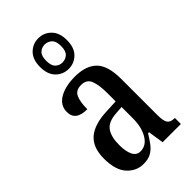

<svg xmlns="http://www.w3.org/2000/svg" viewBox="-252 -886 968 968"><g transform="rotate(-45 232.5 -402.0)"><path d="M160 10Q109 10 73 -29.5Q37 -69 37 -151Q37 -231 82 -269Q127 -307 218 -310L283 -313V-373Q283 -429 270.5 -462Q258 -495 218 -495Q179 -495 166.5 -465.5Q154 -436 154 -386Q71 -386 71 -449Q71 -496 114 -521.5Q157 -547 226 -547Q304 -547 343.5 -507.5Q383 -468 383 -373V-115Q383 -73 394 -58Q405 -43 432 -43H435V0H305L292 -84H285Q268 -56 252 -35Q236 -14 214.5 -2Q193 10 160 10ZM194 -46Q235 -46 259.5 -87Q284 -128 284 -191V-272L242 -269Q184 -265 162 -234Q140 -203 140 -145Q140 -99 153 -72.5Q166 -46 194 -46ZM232 -596Q192 -596 164 -624Q136 -652 136 -705Q136 -758 164 -786Q192 -814 232 -814Q272 -814 300 -786Q328 -758 328 -705Q328 -652 300 -624Q272 -596 232 -596ZM232 -641Q254 -641 270 -655.5Q286 -670 286 -705Q286 -740 270 -754.5Q254 -769 232 -769Q211 -769 195.5 -754.5Q180 -740 180 -705Q180 -670 195.5 -655.5Q211 -641 232 -641Z"/></g></svg>

Font: Noto Serif Hebrew ExtraCondensed Medium
Style: Regular
Weight: 500
Width: 2
Designer: Monotype Design Team
Foundry: Monotype Imaging Inc.
Version: Version 2.004; ttfautohint (v1.8.4.7-5d5b)